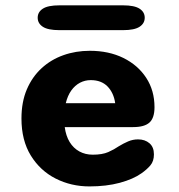

<svg xmlns="http://www.w3.org/2000/svg" viewBox="-20 -674 659 705"><path d="M308.5 10.5Q241.3 10.5 184.4 -18.3Q127.5 -47.2 93.2 -102.8Q58.8 -158.5 58.8 -239Q58.8 -299.5 78.5 -345.7Q98.2 -391.8 132.7 -423.5Q167.2 -455.2 212.6 -471.3Q258 -487.5 309.8 -487.5Q379.5 -487.5 433 -461.2Q486.5 -434.8 516.9 -388.2Q547.3 -341.7 547.3 -280.5Q547.3 -240.7 528.8 -224Q510.2 -207.3 468.8 -207.3H217.7Q222 -175 235.8 -152.4Q249.7 -129.8 271.5 -117.9Q293.3 -106 320.5 -106Q355.8 -106 377.5 -115.6Q399.2 -125.2 416.3 -137Q433.5 -147.5 450.6 -154.8Q467.7 -162.2 487 -162.2Q512.2 -162.2 528.7 -148.1Q545.2 -134 545.2 -107.2Q545.2 -82.2 532.2 -66.8Q519.2 -51.5 499.7 -37.8Q469.3 -16.2 420 -2.8Q370.7 10.5 308.5 10.5ZM221.5 -295H403Q397.5 -333.3 374.8 -356.6Q352 -379.8 313.3 -379.8Q292 -379.8 273.6 -370.2Q255.2 -360.5 241.8 -341.8Q228.3 -323 221.5 -295ZM118.4 -608.9Q118.4 -629.8 137.3 -642.1Q156.2 -654.4 198.2 -654.4H431.7Q473.6 -654.4 492.5 -642.1Q511.4 -629.8 511.4 -608.9Q511.4 -588.1 492.5 -575.7Q473.6 -563.3 431.7 -563.3H198.2Q156.2 -563.3 137.3 -575.7Q118.4 -588.1 118.4 -608.9Z"/></svg>

Font: Sono ExtraLight
Style: Regular
Weight: 200
Designer: Tyler Finck
Foundry: Tyler Finck
Version: Version 2.112